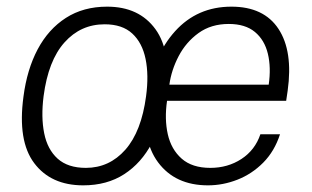

<svg xmlns="http://www.w3.org/2000/svg" viewBox="-20 -547 938 577"><path d="M230 10Q133 10 82.8 -56.8Q32.5 -123.5 50.5 -256.5Q61 -338 93.2 -398.8Q125.5 -459.5 178 -493.2Q230.5 -527 302 -527Q398 -527 447.2 -459.2Q496.5 -391.5 479 -256.5Q468 -177 436.5 -117Q405 -57 353.2 -23.5Q301.5 10 230 10ZM238 -42.5Q308.5 -42.5 356.8 -97.2Q405 -152 419 -258Q427.5 -321 417.5 -369.8Q407.5 -418.5 377.5 -446.2Q347.5 -474 294.5 -474Q222.5 -474 173.8 -419.5Q125 -365 111 -258Q103 -195 112.8 -146.5Q122.5 -98 153.2 -70.2Q184 -42.5 238 -42.5ZM605 10Q506.5 10 455 -59.2Q403.5 -128.5 421.5 -253.5Q439.5 -379.5 506.2 -453.2Q573 -527 675.5 -527Q773 -527 817 -460Q861 -393 844.5 -274.5L840 -244H482Q474 -189.5 484.2 -143.8Q494.5 -98 526 -70.2Q557.5 -42.5 612 -42.5Q664.5 -42.5 705.5 -69.2Q746.5 -96 762.5 -143.5H821.5Q805 -92.5 771 -58.2Q737 -24 693.5 -7Q650 10 605 10ZM489 -292.5H787.5Q795 -344 785 -385.5Q775 -427 746 -451Q717 -475 667.5 -475Q614.5 -475 576.8 -447.8Q539 -420.5 517 -378.5Q495 -336.5 489 -292.5Z"/></svg>

Font: Public Sans ExtraLight
Style: Italic
Weight: 200
Italic angle: -8°
Designer: The Public Sans project authors (U.S. Web Design System). Libre Franklin designed by Pablo Impallari and Rodrigo Fuenzal
Version: Version 1.007; ttfautohint (v1.8.1) -l 8 -r 50 -G 200 -x 14 